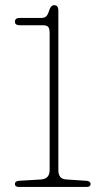

<svg xmlns="http://www.w3.org/2000/svg" viewBox="-20 -740 406 760"><path d="M59 -640Q39 -640 39 -654Q39 -669 58 -669H143.5Q156 -669 162.8 -675.2Q169.5 -681.5 175 -699.5Q181.5 -719.5 194.5 -719.5Q211 -719.5 211 -697.5V-66Q211 -50 218.2 -40.2Q225.5 -30.5 244 -29.5L320.5 -24.5Q338.5 -23.5 338.5 -11.5Q338.5 0 323 0H55Q39 0 39 -11.5Q39 -24 57 -24.5L141 -29.5Q176.5 -31.5 176.5 -66.5V-608Q176.5 -627 170.8 -633.5Q165 -640 151 -640Z"/></svg>

Font: Fraunces 72pt SuperSoft Thin
Style: Regular
Weight: 100
Version: Version 1.000;[b76b70a41]